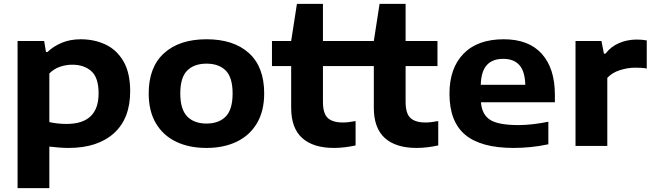

<svg xmlns="http://www.w3.org/2000/svg" viewBox="-20 -760 3396 1000"><path d="M71.5 220V-546.5H210L219.5 -489H227Q258 -519 302 -537.2Q346 -555.5 400.5 -555.5Q471.5 -555.5 529.8 -528Q588 -500.5 623 -440.8Q658 -381 658 -284.5Q658 -142.5 573.2 -66Q488.5 10.5 337 10.5Q310 10.5 284.5 8.2Q259 6 237 3.5V220ZM326.5 -114.5Q493.5 -114.5 493.5 -273.5Q493.5 -356 455.5 -389.5Q417.5 -423 356.5 -423Q324.5 -423 293 -412.5Q261.5 -402 237 -377.5V-124Q255.5 -120 278.5 -117.2Q301.5 -114.5 326.5 -114.5Z M1055.5 10.5Q964.5 10.5 897 -22Q829.5 -54.5 792 -117.8Q754.5 -181 754.5 -273.5Q754.5 -410.5 834.5 -483Q914.5 -555.5 1055.5 -555.5Q1197 -555.5 1276.5 -483.5Q1356 -411.5 1356 -273.5Q1356 -182 1318.5 -118.5Q1281 -55 1213.2 -22.2Q1145.5 10.5 1055.5 10.5ZM1055.5 -116.5Q1120 -116.5 1155.8 -153.2Q1191.5 -190 1191.5 -273Q1191.5 -356.5 1155.8 -392.5Q1120 -428.5 1055.5 -428.5Q991 -428.5 955 -392.5Q919 -356.5 919 -273.5Q919 -190.5 955 -153.5Q991 -116.5 1055.5 -116.5Z M1719.5 10.5Q1611 10.5 1553.8 -41.2Q1496.5 -93 1496.5 -198.5V-416H1396.5V-546.5H1496.5L1526.5 -740H1662V-546.5H1828V-416H1662V-229.5Q1662 -169 1687.2 -145.5Q1712.5 -122 1766 -122Q1793 -122 1832 -129.5V-2.5Q1807 3 1777.5 6.8Q1748 10.5 1719.5 10.5Z M2150 10.5Q2041.5 10.5 1984.2 -41.2Q1927 -93 1927 -198.5V-416H1827V-546.5H1927L1957 -740H2092.5V-546.5H2258.5V-416H2092.5V-229.5Q2092.5 -169 2117.8 -145.5Q2143 -122 2196.5 -122Q2223.5 -122 2262.5 -129.5V-2.5Q2237.5 3 2208 6.8Q2178.5 10.5 2150 10.5Z M2655.5 10.5Q2485 10.5 2403 -58Q2321 -126.5 2321 -272Q2321 -405 2394.2 -480.2Q2467.5 -555.5 2603.5 -555.5Q2734 -555.5 2802 -479.5Q2870 -403.5 2870 -266.5V-227.5H2485Q2489.5 -164 2532.2 -136.2Q2575 -108.5 2681 -108.5Q2716 -108.5 2756.5 -113.2Q2797 -118 2836 -126V-8.5Q2786.5 2 2741.8 6.2Q2697 10.5 2655.5 10.5ZM2601 -453.5Q2545 -453.5 2515.5 -421Q2486 -388.5 2484 -318.5H2716Q2714 -388 2685.2 -420.8Q2656.5 -453.5 2601 -453.5Z M2977.5 0V-546.5H3112.5L3125.5 -480.5H3133.5Q3160.5 -516.5 3203.5 -535.2Q3246.5 -554 3296.5 -554Q3323 -554 3348.5 -549.5V-403Q3334 -406 3317.8 -406.8Q3301.5 -407.5 3287 -407.5Q3250 -407.5 3209.2 -394.8Q3168.5 -382 3143 -354.5V0Z"/></svg>

Font: Encode Sans Expanded
Style: Bold
Weight: 700
Width: 7
Designer: Multiple Designers
Foundry: Impallari Type
Version: Version 3.000; ttfautohint (v1.8.3) -l 8 -r 50 -G 200 -x 14 